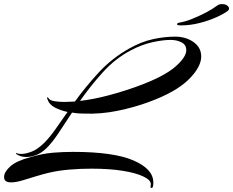

<svg xmlns="http://www.w3.org/2000/svg" viewBox="-47 -850 1139 938"><path d="M84 -83Q63 -83 48.5 -89Q34 -95 32 -99Q31 -101 32 -102.5Q33 -104 35 -102Q41 -98 58 -98Q77 -98 106 -108.5Q135 -119 168 -151Q195 -178 223 -217.5Q251 -257 283 -303Q250 -310 221.5 -324.5Q193 -339 184 -367Q182 -375 185 -375Q188 -375 190 -370Q197 -359 220 -355.5Q243 -352 267 -352Q282 -352 295.5 -353Q309 -354 316 -354H319Q370 -425 435 -495.5Q500 -566 586 -614Q643 -646 699.5 -658.5Q756 -671 808 -671Q861 -671 898.5 -644.5Q936 -618 936 -574Q936 -522 874 -461Q812 -400 681 -352Q608 -325 526.5 -308.5Q445 -292 365 -295Q352 -295 337 -296Q322 -297 305 -300Q269 -245 238 -198.5Q207 -152 179 -125Q154 -101 128 -92Q102 -83 84 -83ZM344 -357Q412 -365 486.5 -385Q561 -405 626 -429Q752 -475 807.5 -522.5Q863 -570 863 -605Q863 -631 840 -643Q817 -655 787 -655Q748 -655 696.5 -643.5Q645 -632 592 -604Q516 -564 455 -496.5Q394 -429 344 -357ZM693 68Q686 68 689 58Q690 55 690 50Q690 30 654 12.5Q618 -5 553 -15.5Q488 -26 399 -26Q344 -26 292 -21.5Q240 -17 196 -7Q165 0 129.5 11Q94 22 62 31.5Q30 41 7 41Q-8 41 -17.5 35.5Q-27 30 -27 14Q-27 -9 2.5 -36.5Q32 -64 104 -83Q163 -100 212 -104Q261 -108 310 -108Q509 -108 605.5 -66Q702 -24 702 41Q702 45 702 48.5Q702 52 701 57Q700 68 693 68ZM838 -726Q816 -726 818 -732Q818 -738 832 -740Q857 -744 891 -757.5Q925 -771 958.5 -788.5Q992 -806 1013 -822Q1023 -830 1037 -830Q1054 -830 1063 -823Q1072 -816 1072 -808Q1072 -802 1066 -797Q1048 -783 1010.5 -766Q973 -749 927.5 -737.5Q882 -726 838 -726Z"/></svg>

Font: Arizonia
Style: Regular
Weight: 400
Designer: Robert E. Leuschke
Foundry: Robert E. Leuschke
Version: Version 1.010; ttfautohint (v1.8.4.7-5d5b)